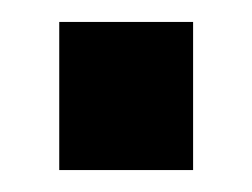

<svg xmlns="http://www.w3.org/2000/svg" viewBox="-20 -155 230 175"><path d="M34 0V-135H156V0Z"/></svg>

Font: Teko Medium
Style: Regular
Weight: 500
Designer: Manushi Parikh, Jonny Pinhorn
Foundry: Indian Type Foundry
Version: Version 1.106;PS 1.0;hotconv 1.0.78;makeotf.lib2.5.61930; tt